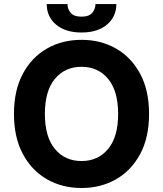

<svg xmlns="http://www.w3.org/2000/svg" viewBox="-20 -938 822 968"><path d="M731.5 -363.6Q731.5 -244.7 686.6 -161.2Q641.7 -77.8 564.6 -33.9Q487.6 9.9 391 9.9Q294 9.9 217 -34.1Q139.9 -78.1 95.2 -161.8Q50.4 -245.4 50.4 -363.6Q50.4 -482.6 95.2 -566.1Q139.9 -649.5 217 -693.4Q294 -737.2 391 -737.2Q487.6 -737.2 564.6 -693.4Q641.7 -649.5 686.6 -566.1Q731.5 -482.6 731.5 -363.6ZM575.6 -363.6Q575.6 -479.4 525.2 -540.3Q474.8 -601.2 391 -601.2Q307.2 -601.2 256.7 -540.3Q206.3 -479.4 206.3 -363.6Q206.3 -248.2 256.7 -187.1Q307.2 -126.1 391 -126.1Q474.8 -126.1 525.2 -187.1Q575.6 -248.2 575.6 -363.6ZM461.3 -917.6H566.8Q566.4 -853.3 519 -813.7Q471.6 -774.1 391 -774.1Q310.4 -774.1 263 -813.7Q215.6 -853.3 215.6 -917.6H320.3Q320 -893.1 336.1 -873.6Q352.3 -854 391 -854Q429 -854 445.1 -873.4Q461.3 -892.8 461.3 -917.6Z"/></svg>

Font: Inter Zeller
Style: Bold
Weight: 700
Designer: Rasmus Andersson; Joe Bland
Foundry: zeller
Version: Version 3.015;git-dec3a8cb1